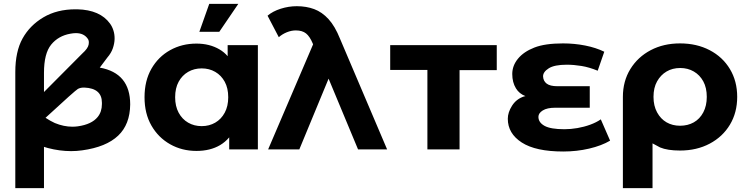

<svg xmlns="http://www.w3.org/2000/svg" viewBox="-20 -771 3854 991"><path d="M404 5Q376 9 347 9Q288 9 227 -7Q217 -10 207 -13V200H59V-399Q59 -505 96.5 -572.5Q134 -640 204 -681.5Q274 -723 370 -723Q374 -723 379 -723Q497 -720 548 -649Q559 -634 565.5 -613.5Q572 -593 571.5 -570Q571 -547 562.5 -522Q554 -497 534 -474L495 -422Q652 -394 652 -232Q651 -129 590 -71Q528 -12 404 5ZM207 -296 405 -495Q434 -521 437.5 -541Q441 -561 433 -571Q413 -600 372 -600Q358 -600 343 -597Q281 -586 244 -540.5Q207 -495 207 -395ZM215 -163Q239 -147 263 -136Q309 -117 354 -117Q368 -117 382 -119Q453 -129 484 -167Q506 -194 506 -234Q506 -236 506 -238Q506 -240 506 -241Q506 -315 416 -319Q414 -319 412 -319Q395 -319 382 -312Q369 -305 215 -163Z M1009 -607 1060 -751H1210L1112 -607ZM994 8Q919 8 858 -26.5Q797 -61 761.5 -123Q726 -185 726 -269Q726 -354 761.5 -416Q797 -478 858 -512Q919 -546 994 -546Q1062 -546 1113 -516Q1137 -502 1155 -481V-538H1311V0H1163V-62Q1143 -38 1116 -22Q1065 8 994 8ZM1021 -120Q1060 -120 1091 -138Q1122 -156 1140 -189.5Q1158 -223 1158 -269Q1158 -316 1140 -349Q1122 -382 1091 -400Q1060 -418 1021 -418Q982 -418 951 -400Q920 -382 902 -349Q884 -316 884 -269Q884 -223 902 -189.5Q920 -156 951 -138Q982 -120 1021 -120Z M1512 -739Q1561 -739 1601.5 -724Q1642 -709 1675.5 -672.5Q1709 -636 1735 -571L1978 0H1828L1676 -365L1525 0H1364L1596 -542L1594 -547Q1579 -583 1559.5 -598.5Q1540 -614 1507 -614Q1484 -614 1460.5 -604.5Q1437 -595 1419 -579L1361 -690Q1388 -713 1429 -726Q1470 -739 1512 -739Z M2186 0V-410H1994V-538H2544V-409H2352V0Z M3129 -45Q3085 -19 3021 -4Q2957 11 2887 11Q2745 11 2673 -35.5Q2601 -82 2601 -158Q2601 -191 2623 -225.5Q2645 -260 2684 -273Q2688 -274 2692 -275Q2660 -287 2643 -315Q2624 -346 2624 -389Q2624 -432 2653.5 -468Q2683 -504 2738 -525.5Q2793 -547 2886 -547Q2945 -547 3000.5 -536Q3056 -525 3099 -504L3065 -406Q3021 -424 2981.5 -430.5Q2942 -437 2905 -437Q2842 -437 2812.5 -418.5Q2783 -400 2783 -377Q2784 -353 2801.5 -339.5Q2819 -326 2857 -326H3024V-215H2846Q2804 -215 2781.5 -201Q2759 -187 2759 -168Q2759 -139 2790.5 -121.5Q2822 -104 2893 -104Q2926 -104 2960.5 -110Q2995 -116 3026.5 -127.5Q3058 -139 3081 -155Z M3490 6Q3425 6 3387 -10Q3356 -26 3348 -31V200H3195V-271Q3195 -352 3233.5 -414.5Q3272 -477 3338.5 -512Q3405 -547 3490 -547Q3576 -547 3643 -512Q3710 -477 3747.5 -414.5Q3785 -352 3785 -271Q3785 -190 3747.5 -127.5Q3710 -65 3643 -29.5Q3576 6 3490 6ZM3490 -122Q3530 -122 3561 -139.5Q3592 -157 3610 -191Q3628 -225 3628 -271Q3628 -318 3610 -351Q3592 -384 3561 -402Q3530 -420 3491 -420Q3451 -420 3420.5 -402Q3390 -384 3371.5 -351Q3353 -318 3353 -271Q3353 -225 3371.5 -191Q3390 -157 3420.5 -139.5Q3451 -122 3490 -122Z"/></svg>

Font: Montserrat Z
Style: Bold
Weight: 700
Designer: Julieta Ulanovsky
Foundry: Julieta Ulanovsky
Version: Version 8.000